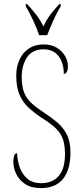

<svg xmlns="http://www.w3.org/2000/svg" viewBox="-20 -951 422 981"><path d="M189 10Q139 10 108 -11Q77 -32 62.5 -63Q48 -94 48 -124Q48 -136 51.5 -152Q55 -168 67 -168Q69 -128 82 -93Q95 -58 121.5 -36.5Q148 -15 190 -15Q249 -15 280.5 -52.5Q312 -90 312 -163Q312 -214 299.5 -245Q287 -276 259.5 -300.5Q232 -325 187 -353Q153 -376 124.5 -402.5Q96 -429 79.5 -467.5Q63 -506 63 -565Q63 -609 79 -645Q95 -681 126.5 -702.5Q158 -724 202 -724Q243 -724 270.5 -707Q298 -690 312.5 -664.5Q327 -639 327 -614Q327 -592 320.5 -582.5Q314 -573 306 -573Q306 -629 279.5 -664Q253 -699 202 -699Q146 -699 118.5 -658.5Q91 -618 91 -557Q91 -510 103 -479Q115 -448 140.5 -424.5Q166 -401 204 -376Q241 -352 271.5 -326.5Q302 -301 321 -264.5Q340 -228 340 -172Q340 -84 302 -37Q264 10 189 10ZM180 -771Q169 -805 149 -847.5Q129 -890 112 -918V-931H118Q145 -901 164.5 -876.5Q184 -852 202 -816Q219 -852 237.5 -876.5Q256 -901 284 -931H290V-918Q272 -890 253 -847.5Q234 -805 221 -771Z"/></svg>

Font: Noto Serif Georgian ExtraCondensed Thin
Style: Regular
Weight: 100
Width: 2
Designer: Monotype Design Team, Akaki Razmadze
Foundry: Google LLC
Version: Version 2.003; ttfautohint (v1.8.4.7-5d5b)